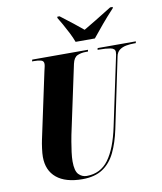

<svg xmlns="http://www.w3.org/2000/svg" viewBox="-99 -1010 927 1099"><g transform="rotate(-10 364.0 -460.5)"><path d="M291 10Q193 10 141 -33Q89 -76 89 -155Q89 -174 93 -204Q97 -234 101 -252L183 -636Q187 -653 189 -662Q191 -671 191 -678Q191 -695 175 -699.5Q159 -704 133 -704H123L126 -714H450L448 -704H435Q408 -704 386.5 -694.5Q365 -685 357 -649L272 -251Q270 -241 265 -213Q260 -185 256 -153.5Q252 -122 252 -100Q252 -44 271.5 -24Q291 -4 318 -4Q398 -4 445 -67.5Q492 -131 518 -255L600 -642Q605 -662 605 -674Q605 -694 578.5 -699Q552 -704 514 -704H504L506 -714H728L726 -704H715Q693 -704 670.5 -700Q648 -696 631.5 -684Q615 -672 610 -647L525 -239Q509 -163 482 -107Q455 -51 409 -20.5Q363 10 291 10ZM388 -771Q379 -796 364 -825.5Q349 -855 334 -881.5Q319 -908 309 -924L310 -931H323Q368 -897 398 -873Q428 -849 451 -830Q481 -847 521.5 -872Q562 -897 617 -931H632L631 -924Q591 -881 560 -844Q529 -807 500 -771Z"/></g></svg>

Font: Noto Serif Display ExtraCondensed Black
Style: Italic
Weight: 900
Width: 2
Italic angle: -12°
Designer: Monotype Design Team
Foundry: Monotype Imaging Inc.
Version: Version 2.009